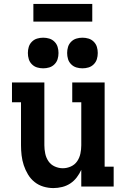

<svg xmlns="http://www.w3.org/2000/svg" viewBox="-20 -950 640 978"><path d="M252 8Q226 8 201 0.5Q176 -7 156 -23Q136 -39 122.5 -61.5Q109 -84 101 -108.5Q93 -133 90 -158.5Q87 -184 87 -210V-429H41V-530H206V-210Q206 -189 210.5 -167.5Q215 -146 227 -128.5Q239 -111 259 -102Q279 -93 300 -93Q321 -93 341 -102Q361 -111 373 -128.5Q385 -146 389.5 -167.5Q394 -189 394 -210V-429H348V-530H513V-101H559V0H394V-85Q385 -65 371 -46.5Q357 -28 338 -15.5Q319 -3 296.5 2.5Q274 8 252 8ZM400 -602Q384 -602 369 -606.5Q354 -611 342.5 -622.5Q331 -634 326.5 -649Q322 -664 322 -680Q322 -696 326.5 -711Q331 -726 342.5 -737.5Q354 -749 369 -753.5Q384 -758 400 -758Q416 -758 431 -753.5Q446 -749 457.5 -737.5Q469 -726 473.5 -711Q478 -696 478 -680Q478 -664 473.5 -649Q469 -634 457.5 -622.5Q446 -611 431 -606.5Q416 -602 400 -602ZM200 -602Q184 -602 169 -606.5Q154 -611 142.5 -622.5Q131 -634 126.5 -649Q122 -664 122 -680Q122 -696 126.5 -711Q131 -726 142.5 -737.5Q154 -749 169 -753.5Q184 -758 200 -758Q216 -758 231 -753.5Q246 -749 257.5 -737.5Q269 -726 273.5 -711Q278 -696 278 -680Q278 -664 273.5 -649Q269 -634 257.5 -622.5Q246 -611 231 -606.5Q216 -602 200 -602ZM150 -840V-930H450V-840Z"/></svg>

Font: Iosevka Slab Extended
Style: Bold
Weight: 700
Width: 7
Monospace: yes
Designer: Belleve Invis
Foundry: Belleve Invis
Version: Version 11.1.0; ttfautohint (v1.8.3)